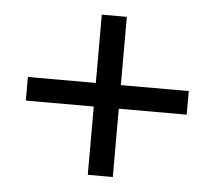

<svg xmlns="http://www.w3.org/2000/svg" viewBox="-40 -609 598 535"><g transform="rotate(5 259.0 -342.0)"><path d="M224 -118V-566H294V-118ZM34 -309V-375H484V-309Z"/></g></svg>

Font: Platypi Light ExtraBold
Style: Regular
Weight: 800
Version: Version 1.200